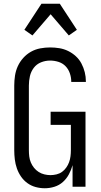

<svg xmlns="http://www.w3.org/2000/svg" viewBox="-20 -996 540 1024"><path d="M219 8Q194 8 170 1.5Q146 -5 126 -19.5Q106 -34 92 -54.5Q78 -75 70 -98Q62 -121 59 -145.5Q56 -170 56 -195V-540Q56 -566 60 -592.5Q64 -619 75 -643Q86 -667 104 -687Q122 -707 145 -720Q168 -733 194.5 -738Q221 -743 247 -743Q272 -743 296.5 -739Q321 -735 343.5 -724Q366 -713 384.5 -696Q403 -679 414.5 -657Q426 -635 432 -611Q438 -587 438 -562V-559H360V-561Q360 -583 352.5 -605Q345 -627 329.5 -643Q314 -659 292 -666Q270 -673 247 -673Q222 -673 198.5 -663.5Q175 -654 160 -634Q145 -614 139.5 -589.5Q134 -565 134 -540V-195Q134 -178 136 -161.5Q138 -145 144.5 -129.5Q151 -114 161.5 -101Q172 -88 186 -79Q200 -70 216.5 -66Q233 -62 249 -62Q265 -62 281.5 -66Q298 -70 311 -79.5Q324 -89 333.5 -102.5Q343 -116 348.5 -131Q354 -146 356 -162.5Q358 -179 358 -195V-330H250V-400H436V0H367V-115Q360 -90 347.5 -66.5Q335 -43 315.5 -25.5Q296 -8 270.5 0Q245 8 219 8ZM153 -807 110 -837 201 -976H299L390 -837L347 -807L250 -920Z"/></svg>

Font: Iosevka NFM
Style: Regular
Weight: 400
Monospace: yes
Designer: Belleve Invis
Foundry: Belleve Invis
Version: Version 29.0.4; ttfautohint (v1.8.4);Nerd Fonts 3.3.0